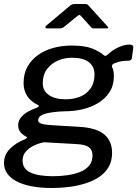

<svg xmlns="http://www.w3.org/2000/svg" viewBox="-45 -766 687 961"><path d="M217 175Q101 175 38 141.5Q-25 108 -25 50Q-25 9 4.5 -21Q34 -51 80 -69Q88 -73 90 -76.5Q92 -80 84 -83Q65 -94 55.5 -107Q46 -120 46 -139Q46 -162 60.5 -179Q75 -196 96.5 -208Q118 -220 138 -226Q147 -230 149 -234Q151 -238 144 -241Q109 -258 91 -285.5Q73 -313 73 -350Q73 -398 93 -433Q113 -468 146.5 -491.5Q180 -515 223 -526.5Q266 -538 313 -538Q380 -538 417 -523Q454 -508 474 -490Q480 -484 487 -488Q494 -492 500 -498Q514 -511 531.5 -521Q549 -531 567.5 -537Q586 -543 601 -543Q613 -543 618 -539.5Q623 -536 622 -526L616 -482Q615 -470 611 -466.5Q607 -463 597 -462Q580 -462 566 -460Q552 -458 542 -454Q510 -446 516 -430Q520 -423 522.5 -412Q525 -401 525 -386Q525 -339 503.5 -305.5Q482 -272 446.5 -250.5Q411 -229 368 -219Q325 -209 281 -209Q272 -209 250.5 -207.5Q229 -206 204.5 -202Q180 -198 163 -189Q146 -180 146 -164Q146 -152 163.5 -146.5Q181 -141 221 -139L354 -131Q438 -126 477 -93Q516 -60 516 -1Q516 40 498.5 70Q481 100 451 120Q421 140 382.5 152Q344 164 301.5 169.5Q259 175 217 175ZM221 116Q260 116 295.5 110.5Q331 105 358.5 93.5Q386 82 402 62Q418 42 418 12Q418 -16 399.5 -29.5Q381 -43 335 -45L175 -54Q149 -49 124 -37Q99 -25 83.5 -6.5Q68 12 68 38Q68 79 107.5 97.5Q147 116 221 116ZM284 -269Q323 -269 355.5 -282Q388 -295 408 -323Q428 -351 428 -394Q428 -433 399.5 -455Q371 -477 314 -477Q276 -477 243 -462Q210 -447 189.5 -419Q169 -391 169 -349Q169 -312 199.5 -290.5Q230 -269 284 -269ZM407 -634 362 -684Q355 -692 352 -691.5Q349 -691 339 -683L275 -631Q268 -626 264.5 -625Q261 -624 254 -624H190Q183 -624 182 -628.5Q181 -633 187 -638L305 -737Q312 -743 318 -744.5Q324 -746 333 -746H383Q391 -746 395 -741.5Q399 -737 402 -734L492 -635Q498 -628 497 -626Q496 -624 488 -624H424Q418 -624 414.5 -626.5Q411 -629 407 -634Z"/></svg>

Font: Libre Franklin Medium
Style: Italic
Weight: 500
Italic angle: -8°
Designer: Pablo Impallari, Rodrigo Fuenzalida, Nhung Nguyen
Foundry: Impallari Type
Version: Version 3.000